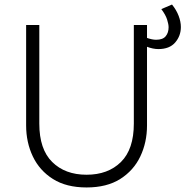

<svg xmlns="http://www.w3.org/2000/svg" viewBox="-20 -810 816 845"><path d="M361 15Q272 15 213 -22.2Q154 -59.5 124.5 -121.5Q95 -183.5 95 -258V-700H153V-266Q153 -153 209.8 -97Q266.5 -41 361 -41Q455.5 -41 512.2 -97Q569 -153 569 -266V-700H627V-258Q627 -183.5 597.5 -121.5Q568 -59.5 509 -22.2Q450 15 361 15ZM677 -594Q653 -594 625 -604.8Q597 -615.5 573 -628V-665Q596.5 -654 622.8 -644.5Q649 -635 667 -635Q696.5 -635 709.2 -650.5Q722 -666 722 -690Q722 -703 715.5 -723.8Q709 -744.5 690 -770L737 -790Q756.5 -766 766.2 -740.2Q776 -714.5 776 -691Q776 -652 751 -623Q726 -594 677 -594Z"/></svg>

Font: Geologica Thin
Style: Regular
Weight: 100
Designer: Sindre Bremnes, Frode Helland
Foundry: Monokrom Skriftforlag AS
Version: Version 1.010; ttfautohint (v1.8.4.7-5d5b);gftools[0.9.28]